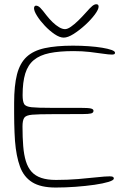

<svg xmlns="http://www.w3.org/2000/svg" viewBox="-20 -826 598 883"><path d="M236 36.5Q167 36.5 128 12Q89 -12.5 71.8 -60.2Q54.5 -108 49 -177.5Q47.5 -196.5 46.8 -216.8Q46 -237 45.5 -258.8Q45 -280.5 45 -304Q45 -327.5 45 -352.5Q45 -432.5 58.2 -484Q71.5 -535.5 102.2 -564.2Q133 -593 185.5 -604.5Q238 -616 316 -616Q353 -616 387.8 -613.5Q422.5 -611 449.8 -606.5Q477 -602 493 -596.2Q509 -590.5 509 -583.5Q509 -578.5 505.5 -576.8Q502 -575 495 -575Q480 -575 453.8 -579Q427.5 -583 393 -587Q358.5 -591 318.5 -591Q253 -591 208 -581.8Q163 -572.5 135.8 -550Q108.5 -527.5 96.2 -488Q84 -448.5 84 -388.5Q84 -360 91 -347.8Q98 -335.5 125.8 -332.8Q153.5 -330 216 -330Q225.5 -330 244.2 -330Q263 -330 284.2 -330Q305.5 -330 323.2 -330Q341 -330 348.5 -330Q386.5 -330 398.2 -327Q410 -324 410 -316.5Q410 -307 398.5 -304.2Q387 -301.5 362.5 -301.5Q350.5 -301.5 332.8 -301.5Q315 -301.5 294.8 -301.2Q274.5 -301 255.2 -301Q236 -301 221.5 -301Q157.5 -301 128.2 -298.5Q99 -296 91.2 -284Q83.5 -272 83.5 -244Q83.5 -193.5 86.8 -153.8Q90 -114 99 -84.8Q108 -55.5 125.2 -36.2Q142.5 -17 170 -7.8Q197.5 1.5 237.5 1.5Q290 1.5 339 -2.5Q388 -6.5 426.2 -10.8Q464.5 -15 484 -15Q495 -15 499.2 -12.8Q503.5 -10.5 503.5 -5Q503.5 3 479 10.5Q454.5 18 414.8 23.8Q375 29.5 328 33Q281 36.5 236 36.5ZM273 -653Q254.5 -653 231.2 -668.8Q208 -684.5 186.2 -707.5Q164.5 -730.5 150.5 -752.8Q136.5 -775 136.5 -788Q136.5 -793.5 139 -796.8Q141.5 -800 145.5 -800Q155.5 -800 165.8 -789.5Q176 -779 194.5 -754.5Q207.5 -738 222.2 -723.8Q237 -709.5 251.8 -700.8Q266.5 -692 279 -692Q290.5 -692 306.2 -703Q322 -714 339.8 -731.2Q357.5 -748.5 374 -767Q394.5 -790.5 404.5 -798.5Q414.5 -806.5 423 -806.5Q433.5 -806.5 433.5 -795.5Q433.5 -782.5 416 -759Q398.5 -735.5 372 -711.2Q345.5 -687 318.8 -670Q292 -653 273 -653Z"/></svg>

Font: Gluten Thin Thin
Style: Regular
Weight: 250
Version: Version 1.300